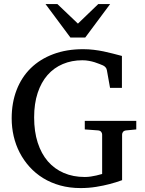

<svg xmlns="http://www.w3.org/2000/svg" viewBox="-20 -936 735 972"><path d="M619.1 -275.9Q608.4 -274.9 603.3 -268.8Q598.1 -262.7 598.1 -254.9V-23.9Q567.9 -12.7 533.7 -3.9Q504.4 3.9 466.6 10Q428.7 16.1 388.2 16.1Q332.5 16.1 284.9 2.9Q237.3 -10.3 198.5 -34.2Q159.7 -58.1 129.9 -91.1Q100.1 -124 79.8 -163.1Q59.6 -202.1 49.3 -246.3Q39.1 -290.5 39.1 -336.9Q39.1 -415.5 64 -480.2Q88.9 -544.9 135.7 -590.8Q182.6 -636.7 249.8 -661.9Q316.9 -687 400.9 -687Q429.2 -687 454.8 -683.8Q480.5 -680.7 504.4 -675.8Q528.3 -670.9 551.3 -664.8Q574.2 -658.7 597.2 -652.8V-491.2H537.1L521 -581.1Q519.5 -589.8 513.7 -595.9Q507.8 -602.1 501 -605Q493.7 -607.9 483.2 -612.3Q472.7 -616.7 459.5 -620.8Q446.3 -625 430.4 -627.9Q414.6 -630.9 397 -630.9Q342.8 -630.9 297.9 -611.8Q252.9 -592.8 220.7 -556.2Q188.5 -519.5 170.7 -465.6Q152.8 -411.6 152.8 -341.8Q152.8 -270 170.9 -213.9Q189 -157.7 222.4 -119.1Q255.9 -80.6 303.2 -60.3Q350.6 -40 409.2 -40Q425.8 -40 440.9 -42.5Q456.1 -44.9 467.8 -47.6Q479.5 -50.3 487.3 -52.7Q495.1 -55.2 497.1 -55.2V-254.9Q497.1 -262.7 491.9 -268.8Q486.8 -274.9 476.1 -275.9L409.2 -280.8V-324.2H669.9V-280.8ZM411.6 -746.1H336.4L210.4 -915.5H270.5L374.5 -816.4L477.5 -915.5H537.6Z"/></svg>

Font: Charis SIL Am
Style: Regular
Weight: 400
Foundry: SIL International
Version: Version 5.000